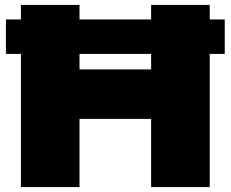

<svg xmlns="http://www.w3.org/2000/svg" viewBox="-20 -760 937 780"><path d="M65 0V-541H4V-681H65V-740H303V-681H594V-740H832V-681H893V-541H832V0H594V-277H303V0ZM303 -478H594V-541H303Z"/></svg>

Font: Encode Sans Expanded Expanded Black
Style: Regular
Weight: 900
Width: 7
Designer: Multiple Designers
Foundry: Impallari Type
Version: Version 3.000; ttfautohint (v1.8.3) -l 8 -r 50 -G 200 -x 14 